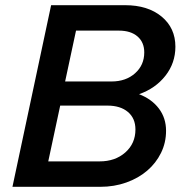

<svg xmlns="http://www.w3.org/2000/svg" viewBox="-20 -720 723 740"><path d="M177 -700H462Q550 -700 603 -656Q656 -612 656 -540Q656 -477 617.5 -428Q579 -379 516 -357Q565 -338 592.5 -301.5Q620 -265 620 -216Q620 -170 600.5 -130.5Q581 -91 547 -62Q513 -33 466.5 -16.5Q420 0 367 0H28ZM438 -602H273L231 -406H410Q465 -406 500.5 -437.5Q536 -469 536 -518Q536 -557 510 -579.5Q484 -602 438 -602ZM364 -98Q424 -98 463 -132.5Q502 -167 502 -221Q502 -264 473 -288.5Q444 -313 394 -313H212L166 -98Z"/></svg>

Font: Red Hat Text Medium
Style: Italic
Weight: 500
Italic angle: -12°
Designer: Pentagram / MCKL
Foundry: Pentagram / MCKL
Version: Version 1.003; Red Hat Text Medium Italic